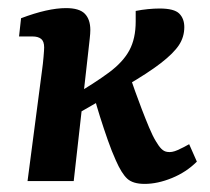

<svg xmlns="http://www.w3.org/2000/svg" viewBox="-20 -447 519 474"><path d="M48 0 84 -275Q86 -289 87.5 -306.5Q89 -324 89 -330Q89 -345 81.5 -351Q74 -357 60 -357H27L32 -402Q98 -427 143 -427Q176 -427 189.5 -413Q203 -399 203 -373Q203 -365 201.5 -351.5Q200 -338 198 -320L162 0ZM337 7Q308 7 294 -6Q280 -19 266 -51Q256 -73 246 -101.5Q236 -130 227 -158.5Q218 -187 212 -210L302 -255Q306 -243 313.5 -222Q321 -201 330 -177.5Q339 -154 348 -132.5Q357 -111 365 -98Q372 -86 378.5 -79.5Q385 -73 393 -72Q404 -70 418.5 -76.5Q433 -83 447 -91L466 -48Q440 -22 404.5 -7.5Q369 7 337 7ZM148 -153 156 -208Q214 -242 249 -268Q284 -294 299.5 -323Q315 -352 315 -394V-420Q330 -423 345.5 -424.5Q361 -426 374 -426Q410 -426 422.5 -413.5Q435 -401 435 -380Q435 -356 422 -336Q409 -316 377.5 -291.5Q346 -267 290 -234.5Q234 -202 148 -153Z"/></svg>

Font: Rasa SemiBold
Style: Italic
Weight: 600
Italic angle: -7.10001°
Designer: Anna Giedrys (Yrsa+Rasa design), David Brezina (Yrsa art-direction, Rasa art-direction, design)
Foundry: Rosetta Type Foundry
Version: Version 2.004